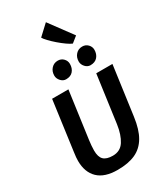

<svg xmlns="http://www.w3.org/2000/svg" viewBox="-308 -1415 1309 1535"><g transform="rotate(-30 346.0 -647.0)"><path d="M300.5 8Q181 8 121 -49.8Q61 -107.5 60.5 -212Q60.5 -227 62 -246.2Q63.5 -265.5 67.5 -291.5L129.5 -747H280L220 -311.5Q217.5 -289.5 215.2 -267Q213 -244.5 213 -221Q213 -161 239.5 -135.2Q266 -109.5 323.5 -109.5Q393 -109.5 428.5 -165Q464 -220.5 477 -311L537 -747H686.5L624.5 -296Q609.5 -185 571 -119.5Q532 -52.5 465.8 -22.2Q399.5 8 300.5 8ZM305 -825.5Q278 -825.5 257.5 -848.2Q237 -871 237 -898Q237 -937 260.8 -962.8Q284.5 -988.5 320.5 -988.5Q351.5 -988.5 372 -967.2Q392.5 -946 392.5 -917.5Q392.5 -877.5 370.2 -851.5Q348 -825.5 305 -825.5ZM530 -825.5Q503.5 -825.5 483 -848Q462.5 -870.5 462.5 -898Q462.5 -936.5 486 -962.5Q509.5 -988.5 546 -988.5Q577 -988.5 597.8 -967.2Q618.5 -946 618.5 -917.5Q618.5 -878 595.8 -851.8Q573 -825.5 530 -825.5ZM494 -1046Q475.5 -1053 445.8 -1074Q416 -1095 385 -1121.8Q354 -1148.5 330 -1173.8Q306 -1199 298 -1214L392.5 -1302L549 -1090Z"/></g></svg>

Font: Merriweather Sans Italic
Style: Bold
Weight: 700
Italic angle: -7.5°
Designer: Eben Sorkin
Foundry: Eben Sorkin
Version: Version 1.008; ttfautohint (v1.7.19-72a1) -l 8 -r 50 -G 200 